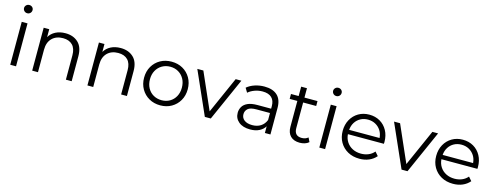

<svg xmlns="http://www.w3.org/2000/svg" viewBox="-22 -1505 5851 2273"><g transform="rotate(15 2903.5 -368.5)"><path d="M99 0V-526H170V0ZM135 -641Q113 -641 98 -656Q83 -671 83 -692Q83 -712 98 -727Q113 -742 135 -742Q157 -742 172 -728Q187 -714 187 -693Q187 -671 172 -656Q157 -641 135 -641Z M368 0V-526H436V-429Q464 -477 515.5 -503.5Q567 -530 636 -530Q732 -530 792 -474Q852 -418 852 -305V0H781V-298Q781 -381 739.5 -423.5Q698 -466 623 -466Q539 -466 489 -416Q439 -366 439 -276V0Z M1045 0V-526H1113V-429Q1141 -477 1192.5 -503.5Q1244 -530 1313 -530Q1409 -530 1469 -474Q1529 -418 1529 -305V0H1458V-298Q1458 -381 1416.5 -423.5Q1375 -466 1300 -466Q1216 -466 1166 -416Q1116 -366 1116 -276V0Z M1937 5Q1860 5 1799.5 -29.5Q1739 -64 1704 -124.5Q1669 -185 1669 -263Q1669 -341 1704 -401.5Q1739 -462 1799.5 -496Q1860 -530 1937 -530Q2014 -530 2074 -496Q2134 -462 2169 -401.5Q2204 -341 2204 -263Q2204 -185 2169 -124.5Q2134 -64 2074 -29.5Q2014 5 1937 5ZM1937 -58Q1993 -58 2037 -83.5Q2081 -109 2106.5 -155.5Q2132 -202 2132 -263Q2132 -324 2106.5 -370Q2081 -416 2037 -442Q1993 -468 1937 -468Q1881 -468 1836.5 -442Q1792 -416 1766.5 -370Q1741 -324 1741 -263Q1741 -202 1766.5 -155.5Q1792 -109 1836.5 -83.5Q1881 -58 1937 -58Z M2484 0 2251 -526H2325L2522 -78L2721 -526H2791L2557 0Z M3220 0V-82Q3196 -42 3150 -18.5Q3104 5 3039 5Q2950 5 2898.5 -37.5Q2847 -80 2847 -148Q2847 -188 2866.5 -222Q2886 -256 2930.5 -276.5Q2975 -297 3050 -297H3217V-329Q3217 -396 3179.5 -432Q3142 -468 3068 -468Q3017 -468 2971 -451Q2925 -434 2893 -406L2861 -459Q2901 -493 2957 -511.5Q3013 -530 3075 -530Q3177 -530 3232.5 -479Q3288 -428 3288 -326V0ZM3217 -158V-244H3052Q2976 -244 2946.5 -217Q2917 -190 2917 -150Q2917 -105 2952 -78Q2987 -51 3050 -51Q3110 -51 3153 -78.5Q3196 -106 3217 -158Z M3647 5Q3573 5 3533 -35.5Q3493 -76 3493 -148V-466H3399V-526H3493V-641H3564V-526H3724V-466H3564V-152Q3564 -56 3655 -56Q3702 -56 3733 -83L3758 -32Q3737 -13 3707.5 -4Q3678 5 3647 5Z M3887 0V-526H3958V0ZM3923 -641Q3901 -641 3886 -656Q3871 -671 3871 -692Q3871 -712 3886 -727Q3901 -742 3923 -742Q3945 -742 3960 -728Q3975 -714 3975 -693Q3975 -671 3960 -656Q3945 -641 3923 -641Z M4379 5Q4297 5 4235 -29.5Q4173 -64 4138 -124.5Q4103 -185 4103 -263Q4103 -341 4136.5 -401.5Q4170 -462 4228 -496Q4286 -530 4360 -530Q4434 -530 4491.5 -496.5Q4549 -463 4582 -402.5Q4615 -342 4615 -263Q4615 -258 4614.5 -252.5Q4614 -247 4614 -241H4173Q4177 -187 4204.5 -145.5Q4232 -104 4277.5 -81Q4323 -58 4381 -58Q4429 -58 4470.5 -75Q4512 -92 4542 -127L4582 -81Q4546 -39 4494 -17Q4442 5 4379 5ZM4174 -294H4547Q4543 -346 4518 -385Q4493 -424 4452 -446.5Q4411 -469 4360 -469Q4309 -469 4268.5 -447Q4228 -425 4203 -385.5Q4178 -346 4174 -294Z M4895 0 4662 -526H4736L4933 -78L5132 -526H5202L4968 0Z M5525 5Q5443 5 5381 -29.5Q5319 -64 5284 -124.5Q5249 -185 5249 -263Q5249 -341 5282.5 -401.5Q5316 -462 5374 -496Q5432 -530 5506 -530Q5580 -530 5637.5 -496.5Q5695 -463 5728 -402.5Q5761 -342 5761 -263Q5761 -258 5760.5 -252.5Q5760 -247 5760 -241H5319Q5323 -187 5350.5 -145.5Q5378 -104 5423.5 -81Q5469 -58 5527 -58Q5575 -58 5616.5 -75Q5658 -92 5688 -127L5728 -81Q5692 -39 5640 -17Q5588 5 5525 5ZM5320 -294H5693Q5689 -346 5664 -385Q5639 -424 5598 -446.5Q5557 -469 5506 -469Q5455 -469 5414.5 -447Q5374 -425 5349 -385.5Q5324 -346 5320 -294Z"/></g></svg>

Font: Montserrat
Style: Regular
Weight: 400
Designer: Julieta Ulanovsky
Foundry: Julieta Ulanovsky
Version: Version 9.000; ttfautohint (v1.8.4.7-5d5b)